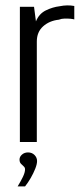

<svg xmlns="http://www.w3.org/2000/svg" viewBox="-20 -520 293 703"><path d="M52.8 0V-495H104.6L111.6 -441.7Q122.9 -469.7 147.8 -481.9Q172.8 -494.1 198.1 -497.1Q226.2 -502.9 252 -498.1V-448.9Q247.7 -450.3 238 -451.3Q228.3 -452.2 216.7 -452Q205.2 -451.8 195.5 -447.9Q160.7 -444.1 137.7 -423.4Q114.8 -402.7 114.8 -368V0ZM44.5 162.6Q55.8 144.3 63.8 127.8Q71.7 111.3 71.7 100Q71.7 93.4 66.8 89.2Q61.8 85 56.7 79.5Q51.5 74.1 51.5 64.1Q51.5 53.9 60.5 46Q69.4 38.1 82.5 38.1Q97.2 38.1 106.5 47.6Q115.7 57 115.7 69.6Q115.7 81.1 109 97.9Q102.3 114.7 92.5 131.7Q82.7 148.7 71.7 162.6Z"/></svg>

Font: Alumni Sans SC Thin
Style: Regular
Weight: 100
Designer: Robert E. Leuschke
Foundry: Robert E. Leuschke
Version: Version 1.018